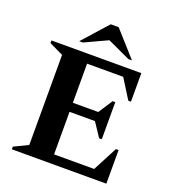

<svg xmlns="http://www.w3.org/2000/svg" viewBox="-153 -978 986 1094"><g transform="rotate(20 340.5 -431.0)"><path d="M44 0V-16L129 -57V-603L44 -644V-660H589V-487H573L499 -605H280V-368H434L490 -454H506V-229H490L434 -313H280V-55H523L601 -204H617V0ZM194 -710 330 -862H378L514 -710H492L354 -774L216 -710Z"/></g></svg>

Font: Spectral
Style: Bold
Weight: 700
Designer: Jean-Baptiste Levee
Foundry: Production Type
Version: Version 2.001